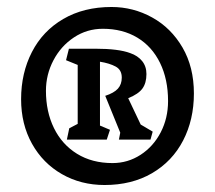

<svg xmlns="http://www.w3.org/2000/svg" viewBox="-20 -799 622 555"><path d="M41 -512.2Q41 -587.9 72.3 -648.7Q103.5 -709.5 162.8 -744.1Q222.2 -778.8 302.2 -778.8Q365.2 -778.8 419.9 -748.5Q474.6 -718.3 507.6 -661.6Q540.5 -605 540.5 -528.8Q540.5 -453.1 509.3 -392.8Q478 -332.5 419.4 -298.3Q360.8 -264.2 282.2 -264.2Q213.9 -264.2 158.9 -295.7Q104 -327.1 72.5 -383.5Q41 -439.9 41 -512.2ZM305.2 -327.6Q349.6 -327.6 386.5 -351.6Q423.3 -375.5 444.6 -416.5Q465.8 -457.5 465.8 -506.8Q465.8 -569.8 442.6 -617.2Q419.4 -664.6 377 -690.2Q334.5 -715.8 277.3 -715.8Q231.4 -715.8 193.8 -690.9Q156.2 -666 134.5 -624.8Q112.8 -583.5 112.8 -536.6Q112.8 -476.1 136 -428.7Q159.2 -381.3 202.6 -354.5Q246.1 -327.6 305.2 -327.6ZM180.2 -428.2 204.6 -440.9V-611.3L170.9 -625L179.2 -658.2H255.4Q322.8 -658.2 356.4 -645.5Q377.9 -638.2 390.6 -622.8Q403.3 -607.4 403.3 -585Q403.3 -559.1 391.8 -543.2Q380.4 -527.3 350.6 -515.1L386.7 -439L421.4 -418.5L415 -395.5H323.7L327.6 -415.5L284.2 -522Q309.6 -530.3 320.8 -542.7Q332 -555.2 332 -574.7Q332 -597.2 314.2 -606.7Q296.4 -616.2 269 -620.6V-436L297.9 -423.8L288.6 -395.5H173.3Z"/></svg>

Font: Vesper Libre
Style: Bold
Weight: 700
Designer: Robert Keller & Kimya Gandhi
Foundry: Mota Italic
Version: Version 1.058